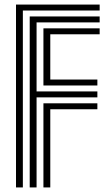

<svg xmlns="http://www.w3.org/2000/svg" viewBox="-20 -820 476 840"><path d="M50 0V-800H416V-774H80V0ZM110 0V-748H416V-722H140V-420H406V-394H140V0ZM170 -446V-696H416V-670H200V-472H406V-446ZM170 0V-368H406V-342H200V0Z"/></svg>

Font: Big Shoulders Inline Text Black
Style: Regular
Weight: 900
Designer: Patric King
Foundry: XO Type Co
Version: Version 1.000